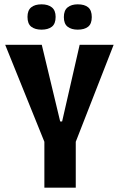

<svg xmlns="http://www.w3.org/2000/svg" viewBox="-20 -867 549 887"><path d="M185 0V-212L4 -660H173L258 -306H267L348 -660H505L330 -212V0ZM339 -730Q310 -730 292.5 -743.5Q275 -757 275 -788Q275 -819 292.5 -833Q310 -847 339 -847Q371 -847 387.5 -833Q404 -819 404 -788Q404 -757 387 -743.5Q370 -730 339 -730ZM172 -730Q142 -730 124.5 -743.5Q107 -757 107 -789Q107 -819 124 -833Q141 -847 172 -847Q202 -847 219.5 -833Q237 -819 237 -789Q237 -757 219.5 -743.5Q202 -730 172 -730Z"/></svg>

Font: Bricolage Grotesque 24pt Condensed
Style: Bold
Weight: 700
Width: 3
Designer: Mathieu Triay
Foundry: Atelier Triay
Version: Version 1.001;gftools[0.9.33.dev8+g029e19f]